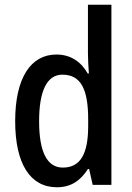

<svg xmlns="http://www.w3.org/2000/svg" viewBox="-20 -780 557 810"><path d="M220 10C281 10 320 -19 351 -67H356L371 0H450V-760H351V-553C351 -530 353 -499 355 -470H350C322 -520 277 -550 218 -550C109 -550 44 -450 44 -269C44 -88 108 10 220 10ZM245 -73C178 -73 145 -140 145 -269C145 -394 177 -465 243 -465C322 -465 352 -403 352 -275V-249C352 -130 319 -73 245 -73Z"/></svg>

Font: Noto Sans Myanmar UI Condensed Medium
Style: Regular
Weight: 500
Width: 3
Designer: Monotype Design Team
Foundry: Monotype Imaging Inc.
Version: Version 2.103